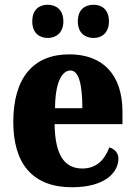

<svg xmlns="http://www.w3.org/2000/svg" viewBox="-20 -779 569 809"><path d="M375 -619C406 -619 439 -638 439 -689C439 -741 406 -759 375 -759C340 -759 308 -741 308 -689C308 -638 340 -619 375 -619ZM181 -619C213 -619 247 -638 247 -689C247 -741 213 -759 181 -759C148 -759 116 -741 116 -689C116 -638 148 -619 181 -619ZM283 10C425 10 479 -54 479 -111C479 -135 462 -152 441 -158C421 -107 388 -69 327 -69C251 -69 212 -126 210 -256H496V-308C496 -467 411 -550 272 -550C122 -550 36 -453 36 -265C36 -91 116 10 283 10ZM327 -323H212C212 -426 239 -482 277 -482C312 -482 327 -423 327 -323Z"/></svg>

Font: Noto Serif Armenian Condensed Black
Style: Regular
Weight: 900
Width: 3
Designer: Monotype Design Team
Foundry: Monotype Imaging Inc.
Version: Version 2.008